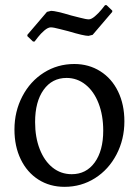

<svg xmlns="http://www.w3.org/2000/svg" viewBox="-20 -712 538 744"><path d="M36 -210Q36 -280 66.5 -338.5Q97 -397 150 -430.5Q203 -464 268 -464Q324 -464 368.5 -436Q413 -408 437.5 -357.5Q462 -307 462 -242Q462 -172 431.5 -113.5Q401 -55 348 -21.5Q295 12 230 12Q173 12 129 -16Q85 -44 60.5 -94.5Q36 -145 36 -210ZM380 -206Q380 -265 362 -311.5Q344 -358 311.5 -384Q279 -410 238 -410Q182 -410 149 -364Q116 -318 116 -239Q116 -180 134 -134Q152 -88 184 -62.5Q216 -37 258 -37Q314 -37 347 -82.5Q380 -128 380 -206ZM86 -577 162 -666 178 -670Q196 -670 256 -652Q265 -650 289.5 -643.5Q314 -637 324 -637Q334 -637 348 -649Q362 -661 373 -674.5Q384 -688 387 -692H393L415 -671V-666L339 -577L323 -573Q305 -573 245 -591Q236 -593 211.5 -599.5Q187 -606 177 -606Q166 -606 152 -594Q138 -582 127.5 -568.5Q117 -555 114 -551H108L86 -572Z"/></svg>

Font: Sahitya
Style: Regular
Weight: 400
Designer: Juan Pablo del Peral
Foundry: Juan Pablo del Peral (http://www.huertatipografica.com)
Version: Version 1.001;PS 001.000;hotconv 1.0.70;makeotf.lib2.5.58329